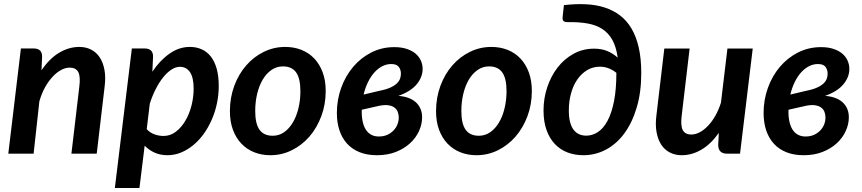

<svg xmlns="http://www.w3.org/2000/svg" viewBox="-20 -750 4208 937"><path d="M20.5 0H144L172 -255C179 -280 188.1 -302.6 199.2 -322.8C210.4 -342.9 222.7 -360.2 236 -374.8C249.3 -389.2 263.2 -400.4 277.8 -408.2C292.2 -416.1 306.3 -420 320 -420C340.3 -420 354.3 -412.8 362 -398.2C369.7 -383.8 371.3 -359.8 367 -326.5L328.5 0H452L490.5 -326.5C494.5 -357.5 494.2 -385.1 489.8 -409.2C485.2 -433.4 477.5 -453.8 466.5 -470.2C455.5 -486.8 441.5 -499.3 424.5 -508C407.5 -516.7 388.3 -521 367 -521C333.3 -521 300.7 -511.6 269 -492.8C237.3 -473.9 208.5 -445.3 182.5 -407L185.5 -473.5C185.5 -487.5 181.9 -497.7 174.8 -504C167.6 -510.3 157.5 -513.5 144.5 -513.5H82Z M540.5 167.5H660.5L686 -39C700 -24.7 716.2 -13.3 734.8 -5C753.2 3.3 774.2 7.5 797.5 7.5C820.2 7.5 842.1 3.2 863.2 -5.5C884.4 -14.2 904.3 -26.2 923 -41.5C941.7 -56.8 958.6 -75 973.8 -96C988.9 -117 1002 -140 1013 -165C1024 -190 1032.5 -216.5 1038.5 -244.5C1044.5 -272.5 1047.5 -301 1047.5 -330C1047.5 -362.3 1044.2 -390.5 1037.5 -414.5C1030.8 -438.5 1021.3 -458.3 1009 -474C996.7 -489.7 981.8 -501.4 964.5 -509.2C947.2 -517.1 927.8 -521 906.5 -521C871.5 -521 838.4 -510.1 807.2 -488.2C776.1 -466.4 748.2 -437 723.5 -400L727 -473.5C727 -487.5 723.4 -497.7 716.2 -504C709.1 -510.3 699 -513.5 686 -513.5H623.5ZM858 -424C879 -424 895.4 -415.2 907.2 -397.8C919.1 -380.2 925 -353.5 925 -317.5C925 -289.8 921.5 -262.2 914.5 -234.8C907.5 -207.2 897.5 -182.5 884.5 -160.5C871.5 -138.5 856 -120.7 838 -107C820 -93.3 800 -86.5 778 -86.5C763.7 -86.5 749.2 -89 734.8 -94C720.2 -99 707.3 -107.5 696 -119.5L711 -244C719 -269.3 728.6 -293 739.8 -315C750.9 -337 763 -356.1 776 -372.2C789 -388.4 802.5 -401.1 816.5 -410.2C830.5 -419.4 844.3 -424 858 -424Z M1311 -87.5C1282 -87.5 1260.5 -97.2 1246.5 -116.8C1232.5 -136.2 1225.5 -166.8 1225.5 -208.5C1225.5 -237.8 1228.7 -265.7 1235 -292C1241.3 -318.3 1250.3 -341.4 1262 -361.2C1273.7 -381.1 1287.9 -396.8 1304.8 -408.5C1321.6 -420.2 1340.3 -426 1361 -426C1389.7 -426 1411 -416.2 1425 -396.8C1439 -377.2 1446 -346.7 1446 -305C1446 -276 1442.8 -248.3 1436.5 -222C1430.2 -195.7 1421.2 -172.6 1409.5 -152.8C1397.8 -132.9 1383.7 -117.1 1367 -105.2C1350.3 -93.4 1331.7 -87.5 1311 -87.5ZM1299.5 7.5C1336.5 7.5 1371.3 -0.6 1404 -16.8C1436.7 -32.9 1465.2 -55.1 1489.8 -83.2C1514.2 -111.4 1533.7 -144.6 1548 -182.8C1562.3 -220.9 1569.5 -262 1569.5 -306C1569.5 -340.3 1564.5 -370.8 1554.5 -397.5C1544.5 -424.2 1530.8 -446.7 1513.2 -465C1495.8 -483.3 1474.9 -497.2 1450.8 -506.8C1426.6 -516.2 1400.3 -521 1372 -521C1335 -521 1300.2 -513 1267.5 -497C1234.8 -481 1206.2 -459 1181.8 -431C1157.2 -403 1137.8 -369.8 1123.5 -331.5C1109.2 -293.2 1102 -251.8 1102 -207.5C1102 -173.2 1107 -142.7 1117 -116C1127 -89.3 1140.8 -66.8 1158.5 -48.5C1176.2 -30.2 1197 -16.2 1221 -6.8C1245 2.8 1271.2 7.5 1299.5 7.5Z M2042.5 -413.5C2042.5 -427.8 2039.6 -441.5 2033.8 -454.5C2027.9 -467.5 2019.2 -478.8 2007.8 -488.5C1996.2 -498.2 1981.8 -505.8 1964.5 -511.5C1947.2 -517.2 1927 -520 1904 -520C1863.7 -520 1826.4 -511.3 1792.2 -494C1758.1 -476.7 1728.5 -453.2 1703.5 -423.8C1678.5 -394.2 1659 -360.1 1645 -321.2C1631 -282.4 1624 -241.5 1624 -198.5C1624 -167.2 1628.2 -138.8 1636.8 -113.5C1645.2 -88.2 1657.8 -66.5 1674.2 -48.5C1690.8 -30.5 1711.2 -16.7 1735.5 -7C1759.8 2.7 1787.8 7.5 1819.5 7.5C1853.8 7.5 1884.6 2.2 1911.8 -8.5C1938.9 -19.2 1962 -33.2 1981 -50.8C2000 -68.2 2014.6 -88.1 2024.8 -110.2C2034.9 -132.4 2040 -154.8 2040 -177.5C2040 -193.8 2037.1 -208.3 2031.2 -221C2025.4 -233.7 2017.3 -244.3 2007 -253C1996.7 -261.7 1984.4 -268.4 1970.2 -273.2C1956.1 -278.1 1940.7 -281 1924 -282C1964.7 -296.7 1994.6 -315.7 2013.8 -339C2032.9 -362.3 2042.5 -387.2 2042.5 -413.5ZM1745.5 -214.5 1832 -234C1849.3 -237.3 1863.9 -238.1 1875.8 -236.2C1887.6 -234.4 1897.2 -230.8 1904.8 -225.2C1912.2 -219.8 1917.7 -212.8 1921 -204.2C1924.3 -195.8 1926 -186.5 1926 -176.5C1926 -164.5 1923.8 -153 1919.2 -142C1914.8 -131 1908.3 -121.2 1900 -112.8C1891.7 -104.2 1881.8 -97.4 1870.5 -92.2C1859.2 -87.1 1846.7 -84.3 1833 -84C1817.7 -83.3 1804.3 -85.9 1793 -91.8C1781.7 -97.6 1772.4 -106.2 1765.2 -117.5C1758.1 -128.8 1752.8 -142.7 1749.5 -159C1746.2 -175.3 1744.8 -193.8 1745.5 -214.5ZM1889 -437.5C1906.7 -437.5 1919 -432.9 1926 -423.8C1933 -414.6 1936.5 -403.5 1936.5 -390.5C1936.5 -382.5 1935.2 -374.5 1932.5 -366.5C1929.8 -358.5 1924.7 -350.8 1917 -343.2C1909.3 -335.8 1898.6 -328.8 1884.8 -322.5C1870.9 -316.2 1852.7 -310.8 1830 -306.5L1754.5 -288.5C1759.8 -310.8 1767 -331.2 1776 -349.5C1785 -367.8 1795.3 -383.5 1807 -396.5C1818.7 -409.5 1831.5 -419.6 1845.5 -426.8C1859.5 -433.9 1874 -437.5 1889 -437.5Z M2317 -87.5C2288 -87.5 2266.5 -97.2 2252.5 -116.8C2238.5 -136.2 2231.5 -166.8 2231.5 -208.5C2231.5 -237.8 2234.7 -265.7 2241 -292C2247.3 -318.3 2256.3 -341.4 2268 -361.2C2279.7 -381.1 2293.9 -396.8 2310.8 -408.5C2327.6 -420.2 2346.3 -426 2367 -426C2395.7 -426 2417 -416.2 2431 -396.8C2445 -377.2 2452 -346.7 2452 -305C2452 -276 2448.8 -248.3 2442.5 -222C2436.2 -195.7 2427.2 -172.6 2415.5 -152.8C2403.8 -132.9 2389.7 -117.1 2373 -105.2C2356.3 -93.4 2337.7 -87.5 2317 -87.5ZM2305.5 7.5C2342.5 7.5 2377.3 -0.6 2410 -16.8C2442.7 -32.9 2471.2 -55.1 2495.8 -83.2C2520.2 -111.4 2539.7 -144.6 2554 -182.8C2568.3 -220.9 2575.5 -262 2575.5 -306C2575.5 -340.3 2570.5 -370.8 2560.5 -397.5C2550.5 -424.2 2536.8 -446.7 2519.2 -465C2501.8 -483.3 2480.9 -497.2 2456.8 -506.8C2432.6 -516.2 2406.3 -521 2378 -521C2341 -521 2306.2 -513 2273.5 -497C2240.8 -481 2212.2 -459 2187.8 -431C2163.2 -403 2143.8 -369.8 2129.5 -331.5C2115.2 -293.2 2108 -251.8 2108 -207.5C2108 -173.2 2113 -142.7 2123 -116C2133 -89.3 2146.8 -66.8 2164.5 -48.5C2182.2 -30.2 2203 -16.2 2227 -6.8C2251 2.8 2277.2 7.5 2305.5 7.5Z M2732 -725 2726 -669.5C2724.7 -659.8 2725.7 -652.8 2729 -648.5C2732.3 -644.2 2739.3 -642 2750 -642C2786.3 -642.7 2818.7 -640.5 2847 -635.5C2875.3 -630.5 2899.6 -621.4 2919.8 -608.2C2939.9 -595.1 2956.2 -577.2 2968.8 -554.5C2981.2 -531.8 2989.8 -503.2 2994.5 -468.5C2979.2 -482.5 2962.2 -493.3 2943.5 -501C2924.8 -508.7 2903.5 -512.5 2879.5 -512.5C2842.5 -512.5 2808.8 -504.1 2778.5 -487.2C2748.2 -470.4 2722.2 -448 2700.8 -420C2679.2 -392 2662.5 -359.9 2650.5 -323.8C2638.5 -287.6 2632.5 -250.2 2632.5 -211.5C2632.5 -175.2 2637.3 -143.3 2647 -116C2656.7 -88.7 2670.2 -65.8 2687.5 -47.5C2704.8 -29.2 2725.3 -15.4 2749 -6.2C2772.7 2.9 2798.5 7.5 2826.5 7.5C2865.8 7.5 2902.7 -1.6 2937 -19.8C2971.3 -37.9 3001.2 -64.2 3026.8 -98.8C3052.2 -133.2 3072.4 -175.3 3087.2 -225C3102.1 -274.7 3109.5 -330.8 3109.5 -393.5C3109.5 -440.5 3105.4 -481.9 3097.2 -517.8C3089.1 -553.6 3077.3 -584.5 3062 -610.5C3046.7 -636.5 3027.9 -657.9 3005.8 -674.8C2983.6 -691.6 2958.5 -704.5 2930.5 -713.5C2902.5 -722.5 2871.8 -727.8 2838.5 -729.2C2805.2 -730.8 2769.7 -729.3 2732 -725ZM2841 -88C2828.3 -88 2816.8 -90.3 2806.2 -95C2795.8 -99.7 2786.8 -106.9 2779.2 -116.8C2771.8 -126.6 2766 -139.2 2762 -154.8C2758 -170.2 2756 -189 2756 -211C2756 -240.7 2759.6 -268.5 2766.8 -294.5C2773.9 -320.5 2784.2 -343.1 2797.5 -362.2C2810.8 -381.4 2826.8 -396.6 2845.5 -407.8C2864.2 -418.9 2884.8 -424.5 2907.5 -424.5C2923.5 -424.5 2938.3 -421.7 2952 -416C2965.7 -410.3 2977.7 -403.2 2988 -394.5C2988 -340.8 2984.2 -294.7 2976.5 -256C2968.8 -217.3 2958.3 -185.6 2945 -160.8C2931.7 -135.9 2916.1 -117.6 2898.2 -105.8C2880.4 -93.9 2861.3 -88 2841 -88Z M3345.5 -513H3222L3183.5 -187.5C3179.5 -156.5 3179.8 -128.8 3184.2 -104.5C3188.8 -80.2 3196.5 -59.8 3207.5 -43.2C3218.5 -26.8 3232.5 -14.2 3249.5 -5.5C3266.5 3.2 3285.7 7.5 3307 7.5C3340 7.5 3371.9 -1.5 3402.8 -19.5C3433.6 -37.5 3462 -64.8 3488 -101.5L3485 -42.5C3485 -14.2 3499.7 0 3529 0H3591.5L3653.5 -513H3530L3498.5 -249.5C3491.2 -225.8 3482 -204.3 3471 -185C3460 -165.7 3448 -149.2 3435 -135.8C3422 -122.2 3408.6 -111.8 3394.8 -104.5C3380.9 -97.2 3367.3 -93.5 3354 -93.5C3333.7 -93.5 3319.7 -100.8 3312 -115.2C3304.3 -129.8 3302.7 -153.8 3307 -187.5Z M4125 -413.5C4125 -427.8 4122.1 -441.5 4116.2 -454.5C4110.4 -467.5 4101.8 -478.8 4090.2 -488.5C4078.8 -498.2 4064.3 -505.8 4047 -511.5C4029.7 -517.2 4009.5 -520 3986.5 -520C3946.2 -520 3908.9 -511.3 3874.8 -494C3840.6 -476.7 3811 -453.2 3786 -423.8C3761 -394.2 3741.5 -360.1 3727.5 -321.2C3713.5 -282.4 3706.5 -241.5 3706.5 -198.5C3706.5 -167.2 3710.8 -138.8 3719.2 -113.5C3727.8 -88.2 3740.2 -66.5 3756.8 -48.5C3773.2 -30.5 3793.7 -16.7 3818 -7C3842.3 2.7 3870.3 7.5 3902 7.5C3936.3 7.5 3967.1 2.2 3994.2 -8.5C4021.4 -19.2 4044.5 -33.2 4063.5 -50.8C4082.5 -68.2 4097.1 -88.1 4107.2 -110.2C4117.4 -132.4 4122.5 -154.8 4122.5 -177.5C4122.5 -193.8 4119.6 -208.3 4113.8 -221C4107.9 -233.7 4099.8 -244.3 4089.5 -253C4079.2 -261.7 4066.9 -268.4 4052.8 -273.2C4038.6 -278.1 4023.2 -281 4006.5 -282C4047.2 -296.7 4077.1 -315.7 4096.2 -339C4115.4 -362.3 4125 -387.2 4125 -413.5ZM3828 -214.5 3914.5 -234C3931.8 -237.3 3946.4 -238.1 3958.2 -236.2C3970.1 -234.4 3979.8 -230.8 3987.2 -225.2C3994.8 -219.8 4000.2 -212.8 4003.5 -204.2C4006.8 -195.8 4008.5 -186.5 4008.5 -176.5C4008.5 -164.5 4006.2 -153 4001.8 -142C3997.2 -131 3990.8 -121.2 3982.5 -112.8C3974.2 -104.2 3964.3 -97.4 3953 -92.2C3941.7 -87.1 3929.2 -84.3 3915.5 -84C3900.2 -83.3 3886.8 -85.9 3875.5 -91.8C3864.2 -97.6 3854.9 -106.2 3847.8 -117.5C3840.6 -128.8 3835.3 -142.7 3832 -159C3828.7 -175.3 3827.3 -193.8 3828 -214.5ZM3971.5 -437.5C3989.2 -437.5 4001.5 -432.9 4008.5 -423.8C4015.5 -414.6 4019 -403.5 4019 -390.5C4019 -382.5 4017.7 -374.5 4015 -366.5C4012.3 -358.5 4007.2 -350.8 3999.5 -343.2C3991.8 -335.8 3981.1 -328.8 3967.2 -322.5C3953.4 -316.2 3935.2 -310.8 3912.5 -306.5L3837 -288.5C3842.3 -310.8 3849.5 -331.2 3858.5 -349.5C3867.5 -367.8 3877.8 -383.5 3889.5 -396.5C3901.2 -409.5 3914 -419.6 3928 -426.8C3942 -433.9 3956.5 -437.5 3971.5 -437.5Z"/></svg>

Font: Lato
Style: Bold Italic
Weight: 700
Italic angle: -7°
Designer: Lukasz Dziedzic
Foundry: tyPoland Lukasz Dziedzic
Version: Version 2.007; 2014-02-27